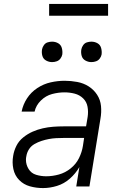

<svg xmlns="http://www.w3.org/2000/svg" viewBox="-20 -949 616 977"><path d="M199 8Q234 8 270 -3Q306 -14 335.5 -40Q365 -66 384 -99L368 0H435L491 -344Q497 -377 494 -409Q491 -441 474 -467Q457 -493 431 -509.5Q405 -526 373 -532Q341 -538 309 -538Q274 -538 238 -530Q202 -522 170 -501Q138 -480 117.5 -448.5Q97 -417 90 -381H156Q163 -413 188 -437.5Q213 -462 245 -470.5Q277 -479 308 -479Q335 -479 360 -472.5Q385 -466 403 -448.5Q421 -431 425.5 -405.5Q430 -380 426 -354L418 -306H303Q277 -306 250.5 -304Q224 -302 197.5 -296Q171 -290 146 -279Q121 -268 98.5 -250Q76 -232 63.5 -207Q51 -182 47 -156Q41 -122 48 -89Q55 -56 77.5 -33Q100 -10 132 -1Q164 8 199 8ZM215 -52Q189 -52 164 -59.5Q139 -67 125.5 -89Q112 -111 112 -136Q112 -145 114 -154Q117 -173 127.5 -189.5Q138 -206 155.5 -216Q173 -226 191.5 -232Q210 -238 228.5 -241.5Q247 -245 265.5 -246Q284 -247 303 -247H408L402 -207Q397 -175 382 -144.5Q367 -114 339.5 -92Q312 -70 279.5 -61Q247 -52 215 -52ZM445 -633Q457 -633 468.5 -637Q480 -641 487.5 -651Q495 -661 497 -672Q499 -689 494.5 -705Q490 -721 476 -729Q462 -737 445 -737Q434 -737 422.5 -733.5Q411 -730 403.5 -719.5Q396 -709 394 -698Q391 -681 395.5 -665Q400 -649 414.5 -641Q429 -633 445 -633ZM245 -633Q257 -633 268.5 -637Q280 -641 287.5 -651Q295 -661 297 -672Q299 -689 294.5 -705Q290 -721 276 -729Q262 -737 245 -737Q234 -737 222.5 -733.5Q211 -730 203.5 -719.5Q196 -709 194 -698Q191 -681 195.5 -665Q200 -649 214.5 -641Q229 -633 245 -633ZM230 -869H530V-929H230Z"/></svg>

Font: Iosevka Sparkle Light Oblique
Style: Regular
Weight: 300
Italic angle: -9°
Designer: Belleve Invis
Foundry: Belleve Invis
Version: Version 4.5.0; ttfautohint (v1.8.3)